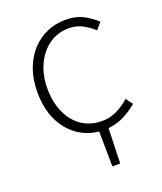

<svg xmlns="http://www.w3.org/2000/svg" viewBox="-126 -574 700 829"><g transform="rotate(-20 224.5 -160.0)"><path d="M247 172 245 11Q203 7 168 -12Q133 -31 107 -63Q81 -95 66.5 -139Q52 -183 52 -239Q52 -299 70 -346.5Q88 -394 118 -426Q148 -458 187.5 -475Q227 -492 271 -492Q321 -492 354 -474Q387 -456 412 -433L386 -402Q363 -424 335 -438.5Q307 -453 272 -453Q235 -453 203.5 -437.5Q172 -422 148.5 -393.5Q125 -365 111.5 -326Q98 -287 98 -239Q98 -192 110.5 -153Q123 -114 145.5 -86Q168 -58 200.5 -42.5Q233 -27 272 -27Q310 -27 342.5 -43Q375 -59 400 -82L423 -51Q395 -27 361.5 -10Q328 7 288 11L283 172Z"/></g></svg>

Font: CV Source Sans Light
Style: Regular
Weight: 300
Designer: Paul D. Hunt
Foundry: Adobe Systems Incorporated
Version: Version 3.001